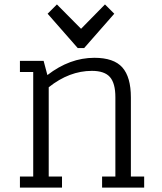

<svg xmlns="http://www.w3.org/2000/svg" viewBox="-20 -847 731 867"><path d="M70 -522H130V-50H70V0H260V-50H200V-453Q293 -527 395 -527Q452 -527 476.5 -499Q501 -471 501 -408V-50H441V0H631V-50H571V-407Q571 -499 532.5 -542.5Q494 -586 406 -586Q295 -586 194 -508L177 -572H70ZM454 -827 346 -717 237 -827 195 -785 331 -630H360L496 -785Z"/></svg>

Font: Glegoo
Style: Regular
Weight: 400
Version: Version 2.0.1; ttfautohint (v0.9) -r 48 -G 60